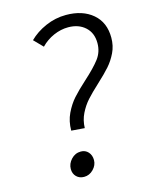

<svg xmlns="http://www.w3.org/2000/svg" viewBox="-115 -822 707 908"><g transform="rotate(-15 238.5 -368.0)"><path d="M306 -427Q357 -473 382 -506Q407 -539 407 -582Q407 -632 375 -661Q343 -690 292 -690Q256 -690 220.5 -674.5Q185 -659 158 -631L116 -674Q149 -707 197 -728Q245 -749 297 -749Q378 -749 427.5 -707Q477 -665 477 -590Q477 -550 461 -517Q445 -484 422.5 -458.5Q400 -433 361 -397Q323 -362 300.5 -337Q278 -312 262 -279.5Q246 -247 245 -209L180 -214Q180 -260 198 -297.5Q216 -335 240.5 -362.5Q265 -390 306 -427ZM131 -39Q131 -65 150.5 -86Q170 -107 198 -107Q220 -107 234 -91.5Q248 -76 248 -52Q248 -27 228.5 -7Q209 13 183 13Q160 13 145.5 -1.5Q131 -16 131 -39Z"/></g></svg>

Font: Nebula Sans Book
Style: Regular
Weight: 400
Italic angle: -9°
Designer: Paul D. Hunt for Adobe (as Source Sans)
Foundry: Nebula Entertainment & Broadcasting LLC
Version: Version 1.010